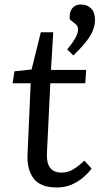

<svg xmlns="http://www.w3.org/2000/svg" viewBox="-20 -817 472 851"><path d="M44 -501 120 -509 161 -674H216L206 -507H362L358 -448H203L188 -137Q186 -95 202 -73.5Q218 -52 253 -52Q282 -52 306.5 -67.5Q331 -83 354 -105L386 -70Q369 -47 345 -27.5Q321 -8 293 3Q265 14 232 14Q159 14 129 -26Q99 -66 102 -133L116 -448H36ZM305 -571 278 -598Q302 -627 314 -648.5Q326 -670 326 -686Q326 -693 323.5 -699.5Q321 -706 313 -712L290 -730Q287 -746 291 -761.5Q295 -777 307 -787Q319 -797 339 -797Q367 -797 384 -779.5Q401 -762 401 -729Q401 -705 391.5 -681.5Q382 -658 361 -631.5Q340 -605 305 -571Z"/></svg>

Font: Literata
Style: Italic
Weight: 400
Italic angle: -2°
Designer: Latin by Veronika Burian and Jose Scaglione. Greek by Irene Vlachou. Cyrillic by Vera Evstafieva
Foundry: TypeTogether
Version: Version 3.103;gftools[0.9.29]